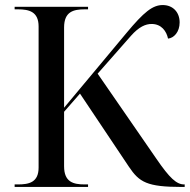

<svg xmlns="http://www.w3.org/2000/svg" viewBox="-20 -741 752 761"><path d="M38 0H329V-10H316C271 -10 234 -19 234 -82V-298L297 -370L491 -80C532 -19 562 0 701 0H712V-10H710C680 -10 653 -34 599 -113L367 -449L499 -599C531 -635 557 -646 581 -646C620 -646 640 -617 646 -588C669 -590 692 -614 692 -652C692 -693 665 -721 625 -721C585 -721 551 -694 481 -610L234 -314V-632C234 -695 271 -704 316 -704H329V-714H38V-704H51C95 -704 133 -695 133 -636V-77C133 -18 95 -10 51 -10H38Z"/></svg>

Font: Noto Serif Display
Style: Regular
Weight: 400
Designer: Monotype Design Team
Foundry: Monotype Imaging Inc.
Version: Version 2.009